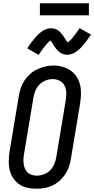

<svg xmlns="http://www.w3.org/2000/svg" viewBox="-20 -1147 577 1175"><path d="M203 8Q175 8 147.5 2Q120 -4 98 -19Q76 -34 61 -56.5Q46 -79 39.5 -105Q33 -131 33.5 -160Q34 -189 38 -217L95 -559Q99 -584 107 -608Q115 -632 129.5 -654Q144 -676 164 -694Q184 -712 208 -723Q232 -734 256.5 -740Q281 -746 306 -746Q335 -746 362 -738.5Q389 -731 411 -716Q433 -701 448 -678.5Q463 -656 469.5 -630Q476 -604 475.5 -575Q475 -546 471 -518L414 -176Q410 -151 402 -127Q394 -103 379.5 -81Q365 -59 345 -41Q325 -23 301.5 -12Q278 -1 253 3.5Q228 8 203 8ZM205 -72Q227 -72 249.5 -80.5Q272 -89 288 -106Q304 -123 313 -145Q322 -167 325 -189L382 -531Q386 -555 385.5 -578.5Q385 -602 375.5 -622Q366 -642 346 -652.5Q326 -663 302 -663Q280 -663 258 -654Q236 -645 220 -628Q204 -611 195.5 -589.5Q187 -568 184 -546L127 -204Q124 -188 123.5 -172.5Q123 -157 125 -142.5Q127 -128 133 -114Q139 -100 149.5 -90.5Q160 -81 175 -76.5Q190 -72 205 -72ZM216 -811 147 -851Q158 -869 169 -883.5Q180 -898 190 -910Q200 -922 209.5 -932Q219 -942 232.5 -952Q246 -962 261 -968Q276 -974 291 -974Q297 -974 302 -973.5Q307 -973 312 -971.5Q317 -970 322 -968Q327 -966 331.5 -963.5Q336 -961 340 -958Q344 -955 347 -951.5Q350 -948 354 -943.5Q358 -939 361.5 -935Q365 -931 367.5 -927Q370 -923 372.5 -919Q375 -915 377.5 -911Q380 -907 383 -903Q386 -899 389 -894Q392 -889 394 -887Q397 -889 403.5 -894.5Q410 -900 413.5 -903.5Q417 -907 420.5 -911.5Q424 -916 428 -921Q432 -926 436.5 -932Q441 -938 446 -944.5Q451 -951 456.5 -959Q462 -967 467 -975L537 -935Q525 -917 514 -902.5Q503 -888 493.5 -876Q484 -864 474 -854Q464 -844 451 -834Q438 -824 422.5 -818Q407 -812 392 -812Q386 -812 379.5 -813Q373 -814 367.5 -815.5Q362 -817 356.5 -820Q351 -823 346 -826.5Q341 -830 337 -834Q333 -838 328.5 -842.5Q324 -847 320.5 -852Q317 -857 314 -861.5Q311 -866 308 -871Q305 -876 301.5 -881.5Q298 -887 294.5 -892Q291 -897 289 -899Q286 -897 279.5 -891.5Q273 -886 270 -882.5Q267 -879 263 -874.5Q259 -870 255 -865Q251 -860 246.5 -854Q242 -848 237 -841.5Q232 -835 227 -827Q222 -819 216 -811ZM224 -1053V-1127H524V-1053Z"/></svg>

Font: Iosevka Curly Slab MdObl
Style: Regular
Weight: 500
Italic angle: -9°
Monospace: yes
Designer: Belleve Invis
Foundry: Belleve Invis
Version: Version 11.0.0; ttfautohint (v1.8.3)